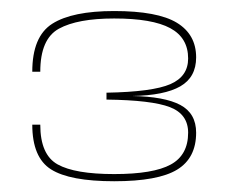

<svg xmlns="http://www.w3.org/2000/svg" viewBox="-20 -701 420 348"><path d="M187 -372.5Q266.5 -372.5 301 -393.5Q335.5 -414.5 335.5 -460.5Q335.5 -495.5 306.8 -510.8Q278 -526 219.5 -527Q278 -528 306.8 -544.5Q335.5 -561 335.5 -597Q335.5 -638.5 300.5 -659.8Q265.5 -681 187 -681Q111 -681 74.8 -658Q38.5 -635 38.5 -571H53Q53 -630.5 86.8 -649Q120.5 -667.5 187 -667.5Q256 -667.5 288.5 -650Q321 -632.5 321 -595Q321 -562.5 288.8 -548.5Q256.5 -534.5 173 -533V-520.5Q255 -519.5 288 -506.8Q321 -494 321 -460.5Q321 -420 289.5 -402.8Q258 -385.5 187 -385.5Q116 -385.5 84.5 -403Q53 -420.5 53 -475H38.5Q38.5 -415.5 72.5 -394Q106.5 -372.5 187 -372.5Z"/></svg>

Font: Anybody SemiExpanded Thin
Style: Regular
Weight: 250
Width: 6
Version: Version 1.113;gftools[0.9.25]